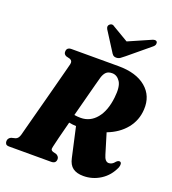

<svg xmlns="http://www.w3.org/2000/svg" viewBox="-175 -1052 1065 1190"><g transform="rotate(20 357.5 -457.0)"><path d="M701 -111.5Q675 -51.5 623.5 -18.5Q572 14.5 511 14.5Q467.5 14.5 441.8 -4.2Q416 -23 407 -66L363.5 -261Q338 -262 316.5 -266.5Q300.5 -204.5 288.2 -156.5Q276 -108.5 273 -93Q269 -77 272.2 -71Q275.5 -65 284.5 -62L308 -56Q326.5 -45.5 326.5 -29.5Q326.5 0 294.5 0H18Q1.5 0 -4.2 -7Q-10 -14 -10 -25.5Q-10 -36.5 -4 -44Q2 -51.5 10.5 -55L38 -62Q55.5 -68 63 -94Q67 -109.5 77.5 -149.2Q88 -189 102.2 -242.2Q116.5 -295.5 131.8 -353.2Q147 -411 161 -464Q175 -517 185.2 -556Q195.5 -595 199 -609.5Q204 -632.5 184.5 -640L159 -646.5Q142 -654.5 142.5 -670.5Q142 -700 174.5 -700H484.5Q601 -700 665.5 -646Q730 -592 724.5 -501Q720.5 -428.5 675.8 -373.5Q631 -318.5 555 -289.5L595.5 -156Q607 -114.5 632 -114.5Q642.5 -114.5 652.2 -119.8Q662 -125 672.5 -138.5Q685.5 -151 696.5 -147Q703.5 -144 704.5 -134.2Q705.5 -124.5 701 -111.5ZM403 -595.5Q399 -582 387.8 -539.8Q376.5 -497.5 361.5 -439.8Q346.5 -382 330.5 -322Q349.5 -318.5 372.5 -318.5Q435 -318.5 476.5 -368.8Q518 -419 528 -509.5Q536.5 -582.5 515.8 -614Q495 -645.5 463 -645.5Q437 -645.5 423.8 -632.5Q410.5 -619.5 403 -595.5ZM504 -772.5Q489 -760 477.8 -752.2Q466.5 -744.5 452.5 -744.5Q438 -744.5 430.5 -751.8Q423 -759 415.5 -772.5L340 -891Q329 -911 344 -923Q359 -935.5 376 -921.5L478.5 -861L616.5 -921.5Q644 -936 655 -923Q658.5 -918 657 -908Q655.5 -898 644 -888.5Z"/></g></svg>

Font: Fraunces 144pt Soft Black
Style: Italic
Weight: 900
Italic angle: -16°
Version: Version 1.000;[b76b70a41]